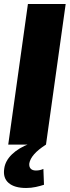

<svg xmlns="http://www.w3.org/2000/svg" viewBox="-20 -720 347 956"><path d="M307 -700 209 0H21L119 -700ZM110 216Q52 216 23 191Q-6 166 1 120Q6 81 39.5 48.5Q73 16 129 -5L209 0Q170 25 150 48Q130 71 126 93Q124 110 132.5 119.5Q141 129 159 129Q179 129 196 121L199 200Q181 206 158 211Q135 216 110 216Z"/></svg>

Font: Pathway Extreme SemiCondensed ExtraBold
Style: Italic
Weight: 800
Width: 4
Italic angle: -8°
Version: Version 1.001;gftools[0.9.26]